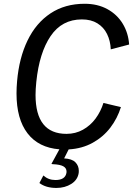

<svg xmlns="http://www.w3.org/2000/svg" viewBox="-20 -764 710 994"><path d="M184 183.5 204.5 144.5Q230.5 168 267 168Q317.5 168 324 131Q324.5 128.5 324.5 124.5Q324.5 106 307.5 96.8Q290.5 87.5 253.5 86Q247 86 247 83.5Q247 81.5 249 79.5L287.5 9Q179.5 0.5 122.5 -73.8Q65.5 -148 65.5 -280Q65.5 -310.5 68.5 -344Q79 -464.5 122.8 -554.8Q166.5 -645 241.5 -694.8Q316.5 -744.5 418.5 -744.5Q485 -744.5 535.8 -716.8Q586.5 -689 615.5 -641Q644.5 -593 648.5 -533.5L553.5 -508.5Q551.5 -553 534.2 -588Q517 -623 484.2 -643.2Q451.5 -663.5 404 -663.5Q300.5 -663.5 242 -577.2Q183.5 -491 168 -340.5Q164 -301.5 164 -272.5Q164 -71 324.5 -71Q371 -71 409.5 -92.5Q448 -114 474.8 -150.2Q501.5 -186.5 515.5 -231L606 -209.5Q588 -151.5 551.5 -103.5Q515 -55.5 460.2 -25Q405.5 5.5 335.5 9.5L312 56Q352.5 58 370.2 76Q388 94 388 120.5Q388 127.5 387.5 131Q382 167.5 349 188.2Q316 209 272 209Q217.5 209 184 183.5Z"/></svg>

Font: 1883 Sans
Style: Italic
Weight: 400
Italic angle: -8°
Designer: 1883 Sans project is a fork of Public Sans.
Version: Version 1.009